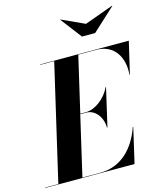

<svg xmlns="http://www.w3.org/2000/svg" viewBox="-188 -1090 1019 1194"><g transform="rotate(-15 322.0 -493.5)"><path d="M462 -920 316 -987 314 -985.5 417.5 -850H502L649 -985.5L647 -987ZM320.5 -386.5C377.5 -386.5 421 -330 421 -263H424L480.5 -508H477.5C447.5 -441 377.5 -389.5 320.5 -389.5H283L366 -747.5H481.5C598.5 -747.5 651 -652 641 -545H644L692 -750H121.5V-747.5H211L38 -2.5H-47.5V0H528L580 -225H577C533 -98 444.5 -2.5 307.5 -2.5H193L282 -386.5Z"/></g></svg>

Font: Bodoni* 72pt
Style: Bold Italic
Weight: 700
Italic angle: -13°
Version: Version 2.3